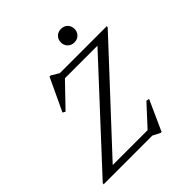

<svg xmlns="http://www.w3.org/2000/svg" viewBox="-250 -1002 1174 1174"><g transform="rotate(-45 336.5 -415.5)"><path d="M686 -670 683 -660 101.5 -34.5 99.5 -44H412L534 -176.5L553.5 -172.5L464.5 24.5H457L409 0H-13L-10 -10L569 -635.5L571 -626H279L137 -478.5L120 -488L219.5 -699.5H229.5L279 -670ZM475 -739.5Q449 -739.5 432.5 -756.5Q416 -773.5 416 -798Q416 -823 432.5 -839.8Q449 -856.5 475 -856.5Q501.5 -856.5 517.8 -839.8Q534 -823 534 -798Q534 -773.5 517.8 -756.5Q501.5 -739.5 475 -739.5Z"/></g></svg>

Font: Newsreader Text
Style: Italic
Weight: 400
Italic angle: -17°
Designer: Hugues Gentile
Foundry: Production Type
Version: Version 1.001